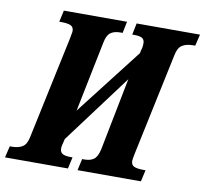

<svg xmlns="http://www.w3.org/2000/svg" viewBox="-99 -800 946 886"><g transform="rotate(10 374.0 -357.0)"><path d="M-7 -54H3Q32 -54 51.5 -65.5Q71 -77 78 -112L180 -592Q182 -606 184 -614.5Q186 -623 186 -628Q186 -647 171.5 -653.5Q157 -660 128 -660H118L130 -714H426L415 -660H404Q376 -660 359 -648Q342 -636 335 -600L268 -270L510 -582L512 -593Q518 -611 518 -628Q518 -647 506 -653.5Q494 -660 470 -660H460L471 -714H768L755 -660H745Q714 -660 694.5 -648Q675 -636 668 -600L566 -118Q561 -93 561 -86Q561 -67 575.5 -60.5Q590 -54 618 -54H629L617 0H320L332 -54H343Q370 -54 386.5 -66Q403 -78 411 -114L478 -454L237 -131L235 -122Q228 -98 228 -86Q228 -67 241 -60.5Q254 -54 277 -54H287L275 0H-20Z"/></g></svg>

Font: Noto Serif CondExtraBold
Style: Italic
Weight: 800
Width: 3
Italic angle: -12°
Designer: Monotype Design Team
Foundry: Monotype Imaging Inc.
Version: Version 1.001